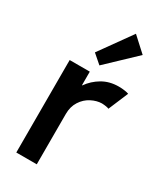

<svg xmlns="http://www.w3.org/2000/svg" viewBox="-200 -864 788 936"><g transform="rotate(30 194.5 -396.5)"><path d="M59.6 -520.5H172.9V-444.3H174.8Q200.7 -481.4 240.7 -504.9Q280.8 -528.3 332 -528.3Q349.6 -528.3 365.7 -525.9Q381.8 -523.4 388.7 -520.5L341.8 -409.2Q337.9 -411.6 326.4 -413.6Q314.9 -415.5 301.8 -416Q272.9 -415.5 243.2 -400.1Q213.4 -384.8 194.1 -354.7Q174.8 -324.7 174.8 -284.2V0H59.6ZM147.5 -614.3 275.4 -793 355.5 -719.7 198.2 -570.3Z"/></g></svg>

Font: Reddit Sans Vanilla SemiBold
Style: Regular
Weight: 600
Designer: Stephen Hutchings
Foundry: Reddit
Version: Version 1.013